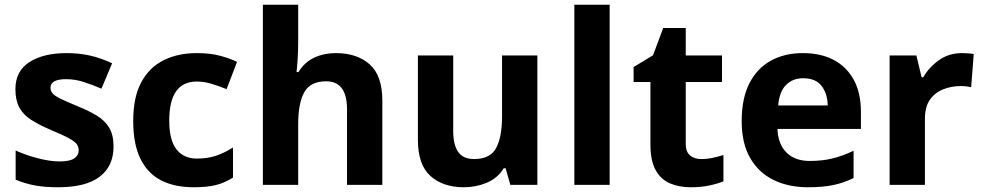

<svg xmlns="http://www.w3.org/2000/svg" viewBox="-20 -780 4149 810"><path d="M459 -162Q459 -79 400.5 -34.5Q342 10 226 10Q169 10 128 2.5Q87 -5 46 -22V-145Q90 -125 141 -112Q192 -99 231 -99Q275 -99 293.5 -112Q312 -125 312 -146Q312 -160 304.5 -171Q297 -182 272 -196Q247 -210 194 -232Q143 -254 110 -275.5Q77 -297 61 -327.5Q45 -358 45 -404Q45 -480 104 -518Q163 -556 261 -556Q312 -556 358 -546Q404 -536 453 -513L408 -406Q368 -423 332 -434.5Q296 -446 259 -446Q226 -446 209.5 -437Q193 -428 193 -410Q193 -397 201.5 -386.5Q210 -376 234.5 -364Q259 -352 307 -332Q354 -313 388 -292.5Q422 -272 440.5 -241.5Q459 -211 459 -162Z M797 10Q716 10 659 -19.5Q602 -49 572 -111Q542 -173 542 -270Q542 -370 576 -433Q610 -496 670.5 -526Q731 -556 810 -556Q866 -556 907.5 -545Q949 -534 980 -519L936 -404Q901 -418 870.5 -427Q840 -436 810 -436Q694 -436 694 -271Q694 -189 724.5 -150Q755 -111 810 -111Q857 -111 893 -123.5Q929 -136 963 -158V-31Q929 -9 891.5 0.5Q854 10 797 10Z M1238 -605Q1238 -565 1235.5 -528Q1233 -491 1231 -476H1239Q1265 -518 1306 -537Q1347 -556 1397 -556Q1486 -556 1539.5 -508.5Q1593 -461 1593 -356V0H1444V-319Q1444 -437 1356 -437Q1289 -437 1263.5 -390.5Q1238 -344 1238 -257V0H1089V-760H1238Z M2247 -546V0H2133L2113 -70H2105Q2079 -28 2033.5 -9Q1988 10 1937 10Q1849 10 1796 -37.5Q1743 -85 1743 -190V-546H1892V-227Q1892 -169 1913 -139Q1934 -109 1980 -109Q2048 -109 2073 -155.5Q2098 -202 2098 -289V-546Z M2552 0H2403V-760H2552Z M2938 -109Q2963 -109 2986 -114Q3009 -119 3032 -126V-15Q3008 -5 2972.5 2.5Q2937 10 2895 10Q2846 10 2807.5 -6Q2769 -22 2746.5 -61.5Q2724 -101 2724 -171V-434H2653V-497L2735 -547L2778 -662H2873V-546H3026V-434H2873V-171Q2873 -140 2891 -124.5Q2909 -109 2938 -109Z M3367 -556Q3443 -556 3497.5 -527Q3552 -498 3582 -443Q3612 -388 3612 -308V-236H3260Q3262 -173 3297.5 -137Q3333 -101 3396 -101Q3449 -101 3492 -111.5Q3535 -122 3581 -144V-29Q3541 -9 3496.5 0.5Q3452 10 3389 10Q3307 10 3244 -20.5Q3181 -51 3145 -113Q3109 -175 3109 -269Q3109 -365 3141.5 -428.5Q3174 -492 3232 -524Q3290 -556 3367 -556ZM3368 -450Q3325 -450 3296.5 -422Q3268 -394 3263 -335H3472Q3471 -385 3446 -417.5Q3421 -450 3368 -450Z M4038 -556Q4049 -556 4064 -555Q4079 -554 4088 -552L4077 -412Q4070 -414 4056.5 -415.5Q4043 -417 4033 -417Q3995 -417 3960 -403.5Q3925 -390 3903.5 -360Q3882 -330 3882 -278V0H3733V-546H3846L3868 -454H3875Q3899 -496 3941 -526Q3983 -556 4038 -556Z"/></svg>

Font: Noto Sans Lisu
Style: Regular
Weight: 400
Designer: Monotype Design Team. David Williams.
Foundry: Monotype Imaging Inc.
Version: Version 2.102